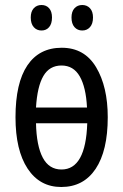

<svg xmlns="http://www.w3.org/2000/svg" viewBox="-20 -738 493 768"><path d="M225 10Q139 10 90.5 -63.5Q42 -137 42 -269Q42 -406 89.5 -476.5Q137 -547 227 -547Q318 -547 364.5 -469Q411 -391 411 -269Q411 -135 362.5 -62.5Q314 10 225 10ZM124 -308H328Q324 -389 299 -432.5Q274 -476 226 -476Q178 -476 153.5 -434Q129 -392 124 -308ZM329 -245H124Q126 -155 151 -107.5Q176 -60 226 -60Q323 -60 329 -245ZM146 -718Q165 -718 176.5 -705Q188 -692 188 -668Q188 -643 176.5 -629.5Q165 -616 146 -616Q127 -616 115 -629.5Q103 -643 103 -668Q103 -692 115 -705Q127 -718 146 -718ZM309 -718Q328 -718 340 -705Q352 -692 352 -668Q352 -643 340 -629.5Q328 -616 309 -616Q290 -616 278 -629.5Q266 -643 266 -668Q266 -692 278 -705Q290 -718 309 -718Z"/></svg>

Font: Noto Sans UI Cond
Style: Regular
Weight: 400
Width: 3
Designer: Monotype Design Team
Foundry: Monotype Imaging Inc.
Version: Version 1.001